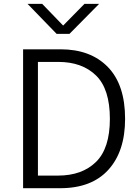

<svg xmlns="http://www.w3.org/2000/svg" viewBox="-20 -991 725 1011"><path d="M101.6 0ZM101.6 0V-731.4H298.8Q457 -731.4 547.9 -638.2Q638.7 -544.9 638.7 -365.2Q638.7 -194.3 550.8 -97.2Q462.9 0 296.9 0ZM179.7 -66.4H285.2Q412.1 -66.4 485.4 -138.2Q558.6 -210 558.6 -365.2Q558.6 -522.5 485.4 -593.8Q412.1 -665 287.1 -665H179.7ZM125 -970.7H202.1L312.5 -856.4L424.8 -970.7H502L345.7 -812.5H278.3Z"/></svg>

Font: Batunionen A1
Style: Regular
Weight: 400
Designer: HanYang I&C Co.,Ltd.
Foundry: HanYang I&C Co.,Ltd.
Version: Version 2.50; ttfautohint (v1.6)